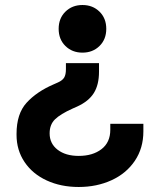

<svg xmlns="http://www.w3.org/2000/svg" viewBox="-20 -530 632 766"><path d="M552 -6Q552 61 518 111.5Q484 162 425 189Q366 216 294 216Q223 216 166.5 190Q110 164 78 116.5Q46 69 46 8V4Q46 -76 86 -120Q126 -164 193 -193L211 -201Q229 -209 236 -220.5Q243 -232 243 -254V-278H375V-244Q375 -192 354.5 -159Q334 -126 288 -105L270 -97Q221 -75 199.5 -54Q178 -33 178 2Q178 43 210 67.5Q242 92 294 92Q350 92 385 65Q420 38 420 -12V-36H552ZM214 -415Q214 -457 241 -483.5Q268 -510 309 -510Q350 -510 377 -483.5Q404 -457 404 -415Q404 -373 377 -346.5Q350 -320 309 -320Q268 -320 241 -346.5Q214 -373 214 -415Z"/></svg>

Font: Space Grotesk Variable
Style: Regular
Weight: 400
Designer: Florian Karsten (Space Grotesk), Colophon Foundry (Space Mono)
Foundry: Florian Karsten
Version: Version 1.106